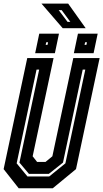

<svg xmlns="http://www.w3.org/2000/svg" viewBox="-22 -1012 556 1032"><path d="M78.5 0 -2.5 -103 124.5 -700H266L153.5 -172L177.5 -141.5H222.5L259.5 -172L372 -700H513.5L386.5 -103L261.5 0ZM125.5 -63.5H242.5L329.5 -134L436.5 -638H422.5L316.5 -138L240.5 -77.5H133.5L82.5 -138L188.5 -638H174.5L67.5 -134ZM375 -726 397 -831H503L481 -726ZM167 -726 189 -831H295L273 -726ZM223.5 -771H233.5L236.5 -785H226.5ZM432.5 -771H442.5L445.5 -785H435.5ZM438.5 -860.5H315L201 -992.5H344.5ZM356 -894.5 309.5 -957.5H293.5L341 -894.5Z"/></svg>

Font: Tourney Condensed Regular
Style: Bold Italic
Weight: 700
Width: 3
Italic angle: -12°
Designer: Tyler Finck
Foundry: Etcetera Type Co
Version: Version 1.010; ttfautohint (v1.8.3)